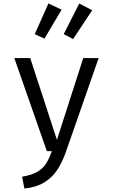

<svg xmlns="http://www.w3.org/2000/svg" viewBox="-20 -877 655 1114"><path d="M362.6 3.6Q341.5 64.1 312.6 108.2Q283.6 152.3 236.7 181.3Q189.7 210.3 121.5 216.9L108.2 148.2Q162.6 139 195.1 120.5Q227.7 102.1 246.2 73.8Q264.6 45.6 280.5 0H251.8L63.1 -540H155.4L310.3 -65.6L463.1 -540H552.3ZM237.9 -652.8 181.5 -679 261 -856.9 337.4 -821ZM404.1 -650.3 349.7 -679 440 -856.9 514.9 -817.4Z"/></svg>

Font: Fira Code Fixed
Style: Regular
Weight: 400
Monospace: yes
Designer: Carrois Corporate, Edenspiekermann AG, Nikita Prokopov
Foundry: Carrois Corporate, Edenspiekermann AG, Nikita Prokopov
Version: Version 5.002